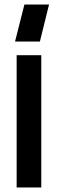

<svg xmlns="http://www.w3.org/2000/svg" viewBox="-20 -822 254 842"><path d="M53 0V-580H161V0ZM46 -640 87 -802H195L155 -640Z"/></svg>

Font: Orbitron Medium
Style: Regular
Weight: 500
Designer: Matt McInerney
Foundry: The League of Moveable Type
Version: Version 2.001